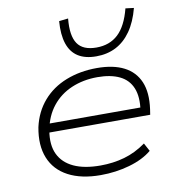

<svg xmlns="http://www.w3.org/2000/svg" viewBox="-84 -826 843 910"><g transform="rotate(-10 337.5 -371.0)"><path d="M328 8Q235 8 172.5 -25Q110 -58 85 -120Q60 -182 76 -267Q92 -339 136.5 -390.5Q181 -442 248.5 -468.5Q316 -495 397 -495Q476 -495 527.5 -468.5Q579 -442 601 -390Q623 -338 612 -259L608 -233H102L108 -275H592L566 -259Q576 -325 558.5 -368Q541 -411 498.5 -431.5Q456 -452 392 -452Q324 -452 267.5 -428Q211 -404 174 -357.5Q137 -311 125 -246L124 -241Q113 -174 134.5 -129Q156 -84 206.5 -60.5Q257 -37 335 -37Q396 -37 450.5 -52.5Q505 -68 555 -104L576 -65Q534 -30 467.5 -11Q401 8 328 8ZM405 -550Q352 -550 318 -571.5Q284 -593 269.5 -636.5Q255 -680 260 -745L304 -750Q296 -668 322 -629.5Q348 -591 413 -591Q477 -591 518 -629.5Q559 -668 580 -750L620 -745Q603 -680 572.5 -636.5Q542 -593 500 -571.5Q458 -550 405 -550Z"/></g></svg>

Font: Nunito Sans 10pt Expanded ExtraLight
Style: Italic
Weight: 250
Width: 7
Italic angle: -9°
Designer: Vernon Adams
Foundry: Vernon Adams
Version: Version 3.101;gftools[0.9.27]